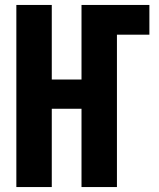

<svg xmlns="http://www.w3.org/2000/svg" viewBox="-20 -755 640 775"><path d="M46 0V-735H189V-434H309V-735H583V-615H452V0H309V-316H189V0Z"/></svg>

Font: Iosevka Curly Heavy Extended
Style: Regular
Weight: 900
Width: 7
Monospace: yes
Designer: Belleve Invis
Foundry: Belleve Invis
Version: Version 11.1.0; ttfautohint (v1.8.3)